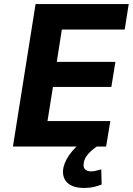

<svg xmlns="http://www.w3.org/2000/svg" viewBox="-20 -725 657 950"><path d="M44 0 156 -705H617L597 -579H286L261 -419H551L531 -295H242L215 -126H526L505 0ZM396 205Q339 205 312 178Q285 151 294 103Q304 62 337.5 22.5Q371 -17 421 -43L459 0Q446 9 432 21Q418 33 408 47.5Q398 62 395 78Q390 102 400.5 112.5Q411 123 430 123Q442 123 454 120Q466 117 481 113L483 188Q462 196 442 200.5Q422 205 396 205Z"/></svg>

Font: Nunito Sans 7pt SemiCondensed ExtraBold
Style: Italic
Weight: 800
Width: 4
Italic angle: -9°
Designer: Vernon Adams
Foundry: Vernon Adams
Version: Version 3.101;gftools[0.9.27]